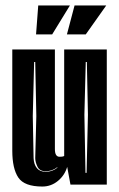

<svg xmlns="http://www.w3.org/2000/svg" viewBox="-20 -676 436 703"><path d="M135 7Q69 7 47 -26Q25 -59 25 -124V-495H181V-130Q181 -102 198 -102Q202 -102 207 -102.5Q212 -103 215 -105V-495H371V0H238L226 -65Q217 -34 192 -13.5Q167 7 135 7ZM147 -47Q172 -47 190 -62V-64Q171 -49 147 -49Q125 -49 117 -66Q109 -83 109 -97L113 -251L109 -449H105L100 -251L103 -97Q104 -74 115 -60.5Q126 -47 147 -47ZM293 -43H297L302 -256L298 -449H294L289 -256ZM225 -550 253 -656H369L294 -550ZM112 -550 120 -656H236L171 -550Z"/></svg>

Font: Alumni Sans Inline One
Style: Regular
Weight: 400
Designer: Robert E. Leuschke
Foundry: Robert E. Leuschke
Version: Version 1.100; ttfautohint (v1.8.3)